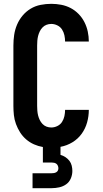

<svg xmlns="http://www.w3.org/2000/svg" viewBox="-20 -763 540 1003"><path d="M150 220V142H250Q256 142 262 141Q268 140 273.5 137Q279 134 282 128.5Q285 123 285 116Q285 110 282.5 103.5Q280 97 275 93Q270 89 263.5 87.5Q257 86 250 86H204V5Q180 1 157.5 -9Q135 -19 116.5 -35Q98 -51 85 -71.5Q72 -92 63.5 -115Q55 -138 52.5 -162Q50 -186 50 -210V-525Q50 -553 54 -580.5Q58 -608 69 -634Q80 -660 98 -681.5Q116 -703 140 -717.5Q164 -732 192 -737.5Q220 -743 248 -743Q274 -743 300 -738Q326 -733 349 -721Q372 -709 390.5 -690Q409 -671 421 -647.5Q433 -624 438.5 -598Q444 -572 444 -546H320Q320 -562 316.5 -578.5Q313 -595 304 -609Q295 -623 279.5 -630.5Q264 -638 248 -638Q235 -638 223 -633.5Q211 -629 202 -619.5Q193 -610 187.5 -598.5Q182 -587 179 -575Q176 -563 175 -550Q174 -537 174 -525V-210Q174 -198 175 -185Q176 -172 179 -160Q182 -148 187.5 -136.5Q193 -125 202 -115.5Q211 -106 223 -101.5Q235 -97 248 -97Q264 -97 279.5 -104.5Q295 -112 304 -126Q313 -140 316.5 -156.5Q320 -173 320 -189H444Q444 -156 435 -123.5Q426 -91 406.5 -64Q387 -37 358 -19.5Q329 -2 296 4V46Q310 50 322 58Q334 66 342.5 77Q351 88 354.5 102Q358 116 358 130Q358 150 350 169Q342 188 326 199.5Q310 211 290 215.5Q270 220 250 220Z"/></svg>

Font: Iosevka Curly Extrabold
Style: Regular
Weight: 800
Monospace: yes
Designer: Belleve Invis
Foundry: Belleve Invis
Version: Version 22.1.2; ttfautohint (v1.8.4)